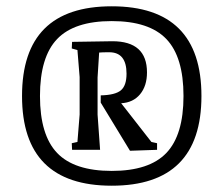

<svg xmlns="http://www.w3.org/2000/svg" viewBox="-20 -702 710 610"><path d="M335 -682Q620 -682 620 -397Q620 -112 335 -112Q50 -112 50 -397Q50 -682 335 -682ZM508.5 -216Q563 -273 563 -397Q563 -521 508.5 -578Q454 -635 335 -635Q216 -635 161.5 -578Q107 -521 107 -397Q107 -273 161.5 -216Q216 -159 335 -159Q454 -159 508.5 -216ZM209 -569 337 -571Q447 -571 447 -472Q447 -429 425 -402.5Q403 -376 365 -374L461 -251L479 -247V-226L393 -223L300 -376V-399Q346 -400 364 -415Q382 -430 382 -468Q382 -536 327 -536Q304 -536 295 -535L290 -456V-338L298 -226H209L208 -247L226 -251L233 -338V-457L226 -543L208 -548Z"/></svg>

Font: Balthazar
Style: Regular
Weight: 400
Designer: Dario Manuel Muhafara
Foundry: Dario Manuel Muhafara
Version: Version 1.000